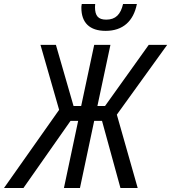

<svg xmlns="http://www.w3.org/2000/svg" viewBox="-74 -938 854 958"><path d="M453 -784C539 -784 592 -832 609 -918H540C528 -866 503 -840 456 -840C416 -840 400 -859 400 -903C400 -905 400 -910 401 -918H334C332 -909 332 -902 332 -899C332 -825 373 -784 453 -784ZM-54 0H43L278 -335H316L245 0H325L396 -335H435L527 0H613L509 -366L760 -714H668L450 -409H412L477 -714H396L331 -409H293L205 -714H128L221 -390Z"/></svg>

Font: Noto Sans Condensed
Style: Italic
Weight: 400
Width: 3
Italic angle: -12°
Designer: Monotype Design Team
Foundry: Monotype Imaging Inc.
Version: Version 2.013